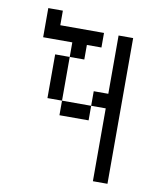

<svg xmlns="http://www.w3.org/2000/svg" viewBox="-79 -749 658 811"><g transform="rotate(10 250.0 -344.0)"><path d="M312.5 -562.5V-625H125V-687.5H62.5Q62.5 -687.5 62.5 -562.5H187.5V-500H125V-312.5H187.5V-250H312.5V-312.5H187.5V-500H250V-562.5ZM375 -312.5V0H437.5Q437.5 0 437.5 -625H375Q375 -625 375 -375H312.5V-312.5Z"/></g></svg>

Font: BFUnifontExMono
Style: Regular
Weight: 500
Version: Version 15.0.06